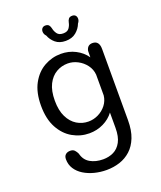

<svg xmlns="http://www.w3.org/2000/svg" viewBox="-165 -778 948 1129"><g transform="rotate(-20 309.5 -213.0)"><path d="M305.5 247.8Q266 247.8 229.3 238.3Q192.7 228.8 163.7 210.8Q134.7 192.8 117.8 166.6Q100.8 140.3 100.8 106.7Q100.8 87.2 112 77.6Q123.2 68 141 68Q158.8 68 168.2 78.3Q177.7 88.7 183.3 101.3Q193.5 143.2 227.4 162.5Q261.3 181.8 307.8 181.8Q343.2 181.8 372.7 167.6Q402.2 153.3 420.1 120.4Q438 87.5 438 32.5V-63.2Q413 -29.3 372.2 -9.4Q331.5 10.5 283.7 10.5Q228.7 10.5 179.9 -17.2Q131.2 -44.8 101 -100.4Q70.8 -156 70.8 -239Q70.8 -322.3 101 -377.2Q131.2 -432.2 179.9 -459.3Q228.7 -486.5 283.7 -486.5Q333.2 -486.5 374.5 -465.2Q415.8 -444 440.8 -407.8L441.2 -448Q448.3 -482.5 480.3 -482.5Q522.5 -482.5 522.5 -430V15.3Q522.5 78.5 505 122.9Q487.5 167.3 457.2 194.8Q427 222.3 387.8 235.1Q348.7 247.8 305.5 247.8ZM302.5 -56.5Q334.5 -56.5 364.2 -71Q393.8 -85.5 414.1 -111.4Q434.3 -137.3 438 -170.5V-300.2Q435.3 -334.3 415 -361.2Q394.7 -388.2 364.8 -403.8Q334.8 -419.5 302.5 -419.5Q263.5 -419.5 230.5 -400.2Q197.5 -381 177.3 -341.2Q157.2 -301.3 157.2 -239Q157.2 -178.2 177.3 -137.4Q197.5 -96.7 230.5 -76.6Q263.5 -56.5 302.5 -56.5ZM423.7 -674.2Q436.5 -674.2 443.8 -666.6Q451 -659 451 -645.8Q451 -640.2 448.6 -633.2Q446.2 -626.3 440.5 -619.5Q429.8 -590.3 404.3 -569.1Q378.8 -547.8 338.7 -547.8Q299.7 -547.8 275.4 -568.2Q251.2 -588.7 240.8 -616.8Q233.8 -623.8 231.1 -631.4Q228.3 -639 228.3 -645.3Q228.3 -658.5 235.8 -666.3Q243.2 -674.2 255.2 -674.2Q270.8 -674.2 277.8 -665.6Q284.7 -657 287.3 -643.5Q290.7 -625.8 302.1 -610.1Q313.5 -594.3 339.7 -594.3Q366.2 -594.3 377.2 -610.1Q388.3 -625.8 391.5 -643.2Q394 -656.7 401 -665.4Q408 -674.2 423.7 -674.2Z"/></g></svg>

Font: Sono ExtraLight
Style: Regular
Weight: 200
Designer: Tyler Finck
Foundry: Tyler Finck
Version: Version 2.112